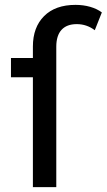

<svg xmlns="http://www.w3.org/2000/svg" viewBox="-20 -768 438 788"><path d="M398 -717 369 -644Q336 -669 295 -669Q254 -669 232.5 -645.5Q211 -622 211 -576V0H115V-451H25V-530H115V-577Q115 -656 161 -702Q207 -748 290 -748Q322 -748 350 -740Q378 -732 398 -717Z"/></svg>

Font: APTA Sans Medium
Style: Bold
Weight: 500
Version: Version 7.200